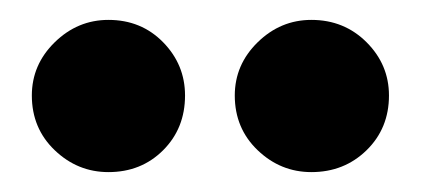

<svg xmlns="http://www.w3.org/2000/svg" viewBox="-20 -776 423 193"><path d="M166 -680Q166 -647 144 -625Q122 -603 89 -603Q58 -603 35 -625Q12 -647 12 -680Q12 -711 35 -733.5Q58 -756 89 -756Q122 -756 144 -733.5Q166 -711 166 -680ZM371 -680Q371 -647 348.5 -625Q326 -603 293 -603Q262 -603 239 -625Q216 -647 216 -680Q216 -711 239 -733.5Q262 -756 293 -756Q326 -756 348.5 -733.5Q371 -711 371 -680Z"/></svg>

Font: Palanquin Dark SemiBold
Style: Regular
Weight: 600
Designer: Pria Ravichandran
Version: Version 1.001